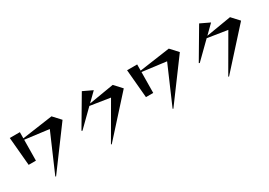

<svg xmlns="http://www.w3.org/2000/svg" viewBox="15 -1788 3969 2835"><g transform="rotate(-30 2000.0 -370.5)"><path d="M394 74 674 -573 267 -625 263 -271H139L96 -754H268L267 -649L789 -723L905 -597L404 80Z M1343 74 1689 -523 1350 -576 1078 -309 1066 -317 1363 -821 1523 -745 1377 -602 1804 -673 1920 -547 1353 80Z M2394 74 2674 -573 2267 -625 2263 -271H2139L2096 -754H2268L2267 -649L2789 -723L2905 -597L2404 80Z M3343 74 3689 -523 3350 -576 3078 -309 3066 -317 3363 -821 3523 -745 3377 -602 3804 -673 3920 -547 3353 80Z"/></g></svg>

Font: Tiejili SC
Style: Regular
Weight: 400
Designer: Buernia
Foundry: Ershou Xiaoxi Press
Version: Version 1.100